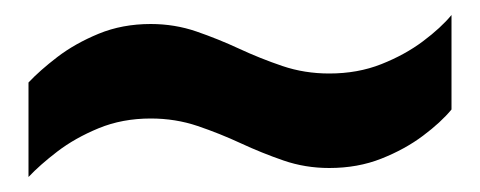

<svg xmlns="http://www.w3.org/2000/svg" viewBox="-20 -426 640 256"><path d="M18 -190V-316Q33 -332 56.5 -350Q80 -368 111.5 -381Q143 -394 181 -394Q213 -394 242 -384Q271 -374 299 -361Q327 -348 356.5 -338Q386 -328 419 -328Q457 -328 488.5 -340.5Q520 -353 544 -371Q568 -389 582 -406V-280Q568 -263 544 -245Q520 -227 488.5 -214.5Q457 -202 419 -202Q387 -202 358 -212Q329 -222 301 -235Q273 -248 243.5 -258Q214 -268 181 -268Q143 -268 111.5 -255Q80 -242 56.5 -224Q33 -206 18 -190Z"/></svg>

Font: Chivo Mono Black
Style: Regular
Weight: 900
Designer: Hector Gatti
Foundry: Omnibus-Type
Version: Version 1.008